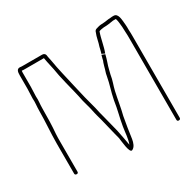

<svg xmlns="http://www.w3.org/2000/svg" viewBox="-138 -752 957 936"><g transform="rotate(-30 340.5 -283.5)"><path d="M504 -553C504 -556 527 -560 532 -560C553 -560 569 -563 587 -566H602H603C603 -566 603 -564 604 -563C606 -557 607 -551 608 -544C610 -527 612 -509 612 -487C613 -475 613 -463 613 -450V7C613 13 616 16 622 16C628 16 632 13 632 7V-450C632 -463 632 -475 631 -488C631 -500 631 -510 630 -520C627 -546 628 -585 601 -585C595 -585 589 -585 584 -584C568 -584 550 -579 532 -579C526 -579 520 -578 515 -577C501 -572 490 -574 486 -558C477 -538 474 -510 466 -488C463 -477 461 -464 457 -454L474 -446C487 -479 492 -521 504 -553ZM205 -595H97C92 -595 86 -595 81 -596C63 -597 60 -582 60 -562V-487C60 -469 58 -453 58 -433C60 -409 56 -392 56 -365C56 -304 50 -242 50 -183V-15C50 -9 54 -6 60 -6C66 -6 69 -9 69 -15V-183C69 -197 69 -212 70 -227C74 -270 75 -319 75 -365C75 -393 79 -410 77 -434C77 -453 79 -469 79 -487V-562C79 -568 79 -573 80 -577C85 -576 91 -576 97 -576H204C209 -544 218 -514 223 -481C226 -461 232 -442 236 -421C245 -384 257 -339 264 -302C269 -280 277 -258 281 -236C285 -220 284 -220 288 -206C290 -197 293 -187 296 -177L318 -87C321 -75 324 -65 326 -56C329 -39 334 35 352 28C369 21 376 -1 379 -19C384 -56 391 -101 398 -138C408 -176 415 -224 424 -264C430 -291 441 -315 445 -344C448 -359 453 -374 456 -387L462 -405C467 -419 469 -428 473 -443L455 -450L450 -431C449 -424 447 -418 444 -412L438 -392C435 -377 428 -363 426 -347C418 -302 406 -274 397 -227C390 -178 379 -144 371 -96C365 -60 365 -32 354 -2C348 -33 344 -59 337 -91L314 -182C309 -202 304 -218 300 -240C287 -287 275 -335 264 -385C252 -440 238 -492 229 -548C228 -555 223 -573 223 -580C222 -589 215 -595 205 -595Z"/></g></svg>

Font: Electronic
Style: ExThn
Weight: 100
Version: Version 1.011